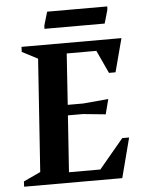

<svg xmlns="http://www.w3.org/2000/svg" viewBox="-54 -799 631 842"><g transform="rotate(-5 262.0 -378.0)"><path d="M18 0 19 -23.1 93.9 -58 127.9 -554 59 -589.9 60 -612H499.9L461 -464.9H432.1L385.4 -565.9H254.9L239.7 -341H307.9L419 -350.9L402.1 -285.1L302 -295H236.5L219.4 -46.1H357.5L465.2 -174.9H495.4L450 0ZM167 -682 168 -697 185.3 -755.9H450.1L449.1 -740.9L432.2 -682Z"/></g></svg>

Font: Ancizar Serif Light
Style: Italic
Weight: 300
Italic angle: -4°
Designer: Cesar Puertas, Viviana Monsalve, Julian Moncada, Julian Prieto, Jose Castro, Felipe Aragon, Mariel Hernandez, Sara Alarc
Version: Version 8.100